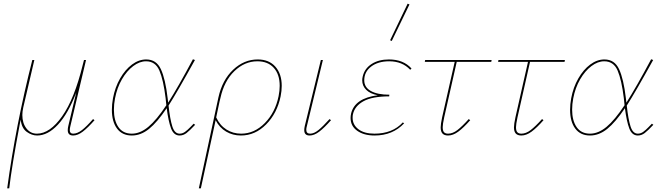

<svg xmlns="http://www.w3.org/2000/svg" viewBox="-20 -731 3594 1040"><path d="M492 -80Q456 -39 428.5 -18Q401 3 376 3Q347 3 347 -26Q347 -36 350 -49L393 -230Q349 -115 294 -56Q239 3 181 3Q152 3 124.5 -17Q97 -37 92 -83L87 -58Q44 169 30 289H19Q65 -52 155 -406H166L106 -149Q101 -126 101 -108Q101 -64 123 -35.5Q145 -7 180 -7Q250 -7 316.5 -101Q383 -195 428 -379L435 -406H446L361 -47Q358 -35 358 -26Q358 -7 376 -7Q399 -7 424 -26.5Q449 -46 484 -86Z M1037 -55Q1008 -24 990.5 -10.5Q973 3 953 3Q921 3 906.5 -35.5Q892 -74 883 -145Q832 -69 787.5 -33Q743 3 694 3Q642 3 614 -34.5Q586 -72 586 -136Q586 -166 592 -199Q603 -258 630.5 -306Q658 -354 695 -381.5Q732 -409 772 -409Q827 -409 851.5 -356Q876 -303 888 -200L891 -175Q945 -260 1025 -410L1036 -406Q938 -229 893 -159Q901 -85 913.5 -46Q926 -7 953 -7Q969 -7 983 -17.5Q997 -28 1010 -41.5Q1023 -55 1029 -61ZM881 -161Q879 -187 877 -200Q865 -298 843.5 -348.5Q822 -399 771 -399Q736 -399 701.5 -373Q667 -347 640.5 -301.5Q614 -256 603 -198Q597 -167 597 -137Q597 -78 621.5 -42.5Q646 -7 694 -7Q739 -7 783.5 -44Q828 -81 881 -161Z M1506 -266Q1506 -239 1500 -209Q1481 -117 1421.5 -57Q1362 3 1285 3Q1241 3 1205 -18Q1169 -39 1148 -80L1068 289H1057L1163 -203Q1184 -298 1243 -353.5Q1302 -409 1376 -409Q1437 -409 1471.5 -370Q1506 -331 1506 -266ZM1495 -266Q1495 -328 1463 -363.5Q1431 -399 1374 -399Q1305 -399 1249.5 -345.5Q1194 -292 1174 -200Q1174 -200 1169 -180L1151 -95Q1171 -52 1206.5 -29.5Q1242 -7 1286 -7Q1358 -7 1414.5 -64.5Q1471 -122 1489 -210Q1495 -240 1495 -266Z M1628 -26Q1628 -36 1631 -49L1718 -406H1729L1642 -47Q1639 -37 1639 -28Q1639 -7 1660 -7Q1681 -7 1705.5 -27Q1730 -47 1765 -86L1773 -80Q1737 -39 1709.5 -18Q1682 3 1657 3Q1628 3 1628 -26Z M2102 -509 2093 -513 2188 -711 2198 -707ZM2209 -360 2202 -353Q2159 -399 2088 -399Q2028 -399 1990.5 -370.5Q1953 -342 1953 -296Q1953 -258 1989 -238Q2025 -218 2089 -218L2088 -209Q1997 -209 1949.5 -183Q1902 -157 1892 -113Q1890 -106 1890 -93Q1890 -55 1921.5 -31Q1953 -7 2008 -7Q2106 -7 2162 -68L2169 -63Q2107 3 2009 3Q1951 3 1915 -22.5Q1879 -48 1879 -92Q1879 -104 1882 -117Q1902 -199 2026 -215Q1985 -223 1963.5 -244.5Q1942 -266 1942 -296Q1942 -306 1945 -318Q1955 -360 1993 -384.5Q2031 -409 2087 -409Q2165 -409 2209 -360Z M2386 -95Q2378 -58 2378 -42Q2378 -22 2385.5 -14.5Q2393 -7 2407 -7Q2432 -7 2457.5 -26.5Q2483 -46 2519 -86L2527 -80Q2491 -39 2462.5 -18Q2434 3 2407 3Q2387 3 2377 -7.5Q2367 -18 2367 -41Q2367 -59 2375 -96L2443 -396H2281L2283 -406H2643L2641 -396H2454Z M2783 -95Q2775 -58 2775 -42Q2775 -22 2782.5 -14.5Q2790 -7 2804 -7Q2829 -7 2854.5 -26.5Q2880 -46 2916 -86L2924 -80Q2888 -39 2859.5 -18Q2831 3 2804 3Q2784 3 2774 -7.5Q2764 -18 2764 -41Q2764 -59 2772 -96L2840 -396H2678L2680 -406H3040L3038 -396H2851Z M3519 -55Q3490 -24 3472.5 -10.5Q3455 3 3435 3Q3403 3 3388.5 -35.5Q3374 -74 3365 -145Q3314 -69 3269.5 -33Q3225 3 3176 3Q3124 3 3096 -34.5Q3068 -72 3068 -136Q3068 -166 3074 -199Q3085 -258 3112.5 -306Q3140 -354 3177 -381.5Q3214 -409 3254 -409Q3309 -409 3333.5 -356Q3358 -303 3370 -200L3373 -175Q3427 -260 3507 -410L3518 -406Q3420 -229 3375 -159Q3383 -85 3395.5 -46Q3408 -7 3435 -7Q3451 -7 3465 -17.5Q3479 -28 3492 -41.5Q3505 -55 3511 -61ZM3363 -161Q3361 -187 3359 -200Q3347 -298 3325.5 -348.5Q3304 -399 3253 -399Q3218 -399 3183.5 -373Q3149 -347 3122.5 -301.5Q3096 -256 3085 -198Q3079 -167 3079 -137Q3079 -78 3103.5 -42.5Q3128 -7 3176 -7Q3221 -7 3265.5 -44Q3310 -81 3363 -161Z"/></svg>

Font: Ysabeau Infant Hairline
Style: Italic
Weight: 100
Italic angle: -12°
Designer: Christian Thalmann (Catharsis Fonts)
Version: Version 0.003